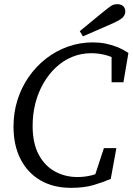

<svg xmlns="http://www.w3.org/2000/svg" viewBox="-20 -889 640 924"><path d="M322 15Q236 15 174 -21.5Q112 -58 78.5 -124Q45 -190 45 -280Q45 -347 64 -407.5Q83 -468 118 -518.5Q153 -569 201 -606.5Q249 -644 306.5 -664.5Q364 -685 427 -685Q458 -685 486.5 -679.5Q515 -674 543 -663Q571 -652 598 -634L574 -493H517V-632L557 -592Q533 -611 495.5 -622Q458 -633 420 -633Q371 -633 328 -615.5Q285 -598 250 -565.5Q215 -533 189.5 -489Q164 -445 150.5 -393Q137 -341 137 -283Q137 -200 166 -145.5Q195 -91 244 -64Q293 -37 353 -37Q390 -37 423.5 -46Q457 -55 487 -70L432 -30L480 -176H540L513 -28Q476 -12 430.5 1.5Q385 15 322 15ZM364 -739Q393 -763 421 -786Q449 -809 477 -832Q502 -852 514.5 -860.5Q527 -869 545 -869Q561 -869 572 -860Q583 -851 583 -834Q583 -820 573.5 -808Q564 -796 530 -780Q493 -763 455 -747Q417 -731 379 -714Z"/></svg>

Font: Source Serif 4 18pt
Style: Italic
Weight: 400
Italic angle: -12°
Designer: Frank Grießhammer
Foundry: Adobe Systems Incorporated
Version: Version 4.004;hotconv 1.0.116;makeotfexe 2.5.65601